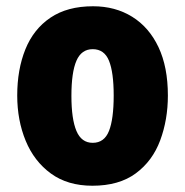

<svg xmlns="http://www.w3.org/2000/svg" viewBox="-20 -583 592 613"><path d="M516 -278Q516 -201 491.5 -135Q467 -69 413.5 -29.5Q360 10 275 10Q196 10 142.5 -29Q89 -68 62 -133.5Q35 -199 35 -278Q35 -361 61 -425.5Q87 -490 141 -526.5Q195 -563 277 -563Q348 -563 402 -529.5Q456 -496 486 -432.5Q516 -369 516 -278ZM208 -277Q208 -203 224 -165Q240 -127 276 -127Q313 -127 328 -165Q343 -203 343 -278Q343 -352 328 -389Q313 -426 276 -426Q240 -426 224 -389Q208 -352 208 -277Z"/></svg>

Font: Noto Sans Ethiopic Condensed Black
Style: Regular
Weight: 900
Width: 3
Designer: Monotype Design Team
Foundry: Monotype Imaging Inc.
Version: Version 2.102; ttfautohint (v1.8.4.7-5d5b)